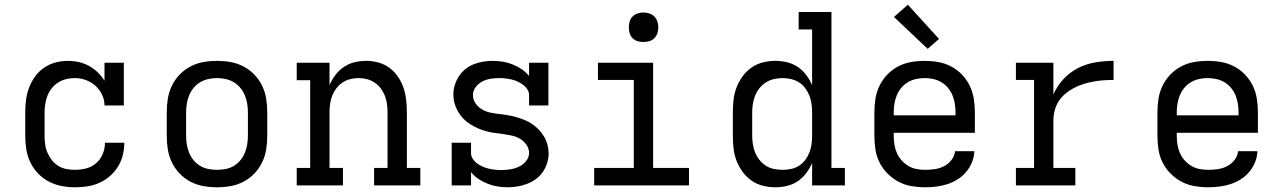

<svg xmlns="http://www.w3.org/2000/svg" viewBox="-20 -786 5440 814"><path d="M298 8Q269 8 240.5 2.5Q212 -3 186.5 -16.5Q161 -30 141 -51Q121 -72 108.5 -98Q96 -124 91.5 -152.5Q87 -181 87 -210V-310Q87 -337 90.5 -363.5Q94 -390 103.5 -415Q113 -440 129 -462Q145 -484 167 -499Q189 -514 215 -521Q241 -528 268 -528Q291 -528 313.5 -523Q336 -518 356.5 -507Q377 -496 393.5 -480Q410 -464 423 -444V-520H505V-339H423Q423 -363 412.5 -385Q402 -407 384 -423Q366 -439 343 -447Q320 -455 296 -455Q278 -455 260 -450.5Q242 -446 227 -436.5Q212 -427 200 -412.5Q188 -398 181.5 -381Q175 -364 172 -346Q169 -328 169 -310V-210Q169 -192 171.5 -173.5Q174 -155 181.5 -138Q189 -121 200.5 -106.5Q212 -92 227.5 -82.5Q243 -73 261 -69.5Q279 -66 298 -66Q322 -66 345.5 -72Q369 -78 387.5 -94Q406 -110 415.5 -133Q425 -156 425 -181H507Q507 -154 500.5 -128Q494 -102 480 -79.5Q466 -57 446 -39.5Q426 -22 401.5 -11Q377 0 350.5 4Q324 8 298 8Z M900 8Q871 8 842.5 3Q814 -2 788 -15.5Q762 -29 741.5 -50.5Q721 -72 708.5 -98Q696 -124 691.5 -152.5Q687 -181 687 -210V-310Q687 -339 691.5 -367.5Q696 -396 708.5 -422Q721 -448 741.5 -469.5Q762 -491 788 -504.5Q814 -518 842.5 -523Q871 -528 900 -528Q929 -528 957.5 -523Q986 -518 1012 -504.5Q1038 -491 1058.5 -469.5Q1079 -448 1091.5 -422Q1104 -396 1108.5 -367.5Q1113 -339 1113 -310V-210Q1113 -181 1108.5 -152.5Q1104 -124 1091.5 -98Q1079 -72 1058.5 -50.5Q1038 -29 1012 -15.5Q986 -2 957.5 3Q929 8 900 8ZM900 -66Q918 -66 936.5 -69.5Q955 -73 971 -82.5Q987 -92 999 -106.5Q1011 -121 1018 -138Q1025 -155 1028 -173.5Q1031 -192 1031 -210V-310Q1031 -328 1028 -346.5Q1025 -365 1018 -382Q1011 -399 999 -413.5Q987 -428 971 -437.5Q955 -447 936.5 -451Q918 -455 900 -455Q882 -455 863.5 -451Q845 -447 829 -437.5Q813 -428 801 -413.5Q789 -399 782 -382Q775 -365 772 -346.5Q769 -328 769 -310V-210Q769 -192 772 -173.5Q775 -155 782 -138Q789 -121 801 -106.5Q813 -92 829 -82.5Q845 -73 863.5 -69.5Q882 -66 900 -66Z M1238 0V-74H1295V-446H1238V-520H1377V-425Q1387 -448 1402 -468Q1417 -488 1437.5 -502Q1458 -516 1482.5 -522Q1507 -528 1532 -528Q1558 -528 1584 -521Q1610 -514 1631 -498.5Q1652 -483 1667 -461Q1682 -439 1690.5 -414Q1699 -389 1702 -362.5Q1705 -336 1705 -310V-74H1762V0H1566V-74H1623V-310Q1623 -328 1620.5 -346Q1618 -364 1611.5 -380.5Q1605 -397 1594 -411.5Q1583 -426 1568 -436Q1553 -446 1535.5 -450.5Q1518 -455 1500 -455Q1482 -455 1464.5 -450.5Q1447 -446 1432 -436Q1417 -426 1406 -411.5Q1395 -397 1388.5 -380.5Q1382 -364 1379.5 -346Q1377 -328 1377 -310V-74H1434V0Z M2132 8Q2111 8 2089.5 4.5Q2068 1 2047.5 -7Q2027 -15 2009 -27Q1991 -39 1977 -56V0H1895V-181H1977V-136Q1977 -123 1985 -111.5Q1993 -100 2003.5 -92.5Q2014 -85 2026.5 -79.5Q2039 -74 2052 -71Q2065 -68 2078 -66.5Q2091 -65 2104 -65Q2123 -65 2142.5 -68Q2162 -71 2179.5 -79Q2197 -87 2210 -102.5Q2223 -118 2223 -138Q2223 -156 2212 -172Q2201 -188 2185 -197.5Q2169 -207 2150.5 -211Q2132 -215 2113.5 -217.5Q2095 -220 2076.5 -222.5Q2058 -225 2040 -230Q2022 -235 2005 -242.5Q1988 -250 1972.5 -260Q1957 -270 1944 -283.5Q1931 -297 1921.5 -313.5Q1912 -330 1907 -348Q1902 -366 1902 -385Q1902 -405 1908 -425Q1914 -445 1925.5 -462.5Q1937 -480 1953 -493Q1969 -506 1988 -513.5Q2007 -521 2027.5 -524.5Q2048 -528 2069 -528Q2090 -528 2111.5 -524.5Q2133 -521 2153 -513Q2173 -505 2191 -493Q2209 -481 2223 -464V-520H2305V-339H2223V-384Q2223 -397 2215 -408.5Q2207 -420 2196.5 -427.5Q2186 -435 2174 -440.5Q2162 -446 2149 -449Q2136 -452 2123 -453.5Q2110 -455 2097 -455Q2078 -455 2059.5 -452Q2041 -449 2024.5 -440.5Q2008 -432 1996.5 -416.5Q1985 -401 1985 -383Q1985 -364 1996 -348Q2007 -332 2023 -322.5Q2039 -313 2057 -309Q2075 -305 2093.5 -303Q2112 -301 2130.5 -298Q2149 -295 2167 -290Q2185 -285 2202.5 -278Q2220 -271 2235.5 -260.5Q2251 -250 2264 -236.5Q2277 -223 2286.5 -207Q2296 -191 2301 -172.5Q2306 -154 2306 -136Q2306 -115 2299.5 -94.5Q2293 -74 2281 -56.5Q2269 -39 2251.5 -26.5Q2234 -14 2214.5 -6.5Q2195 1 2174 4.5Q2153 8 2132 8Z M2499 0V-74H2667V-447H2515V-520H2749V-74H2901V0ZM2708 -608Q2695 -608 2683 -611.5Q2671 -615 2662 -624Q2653 -633 2649.5 -645Q2646 -657 2646 -670Q2646 -683 2649.5 -695Q2653 -707 2662 -716Q2671 -725 2683 -729Q2695 -733 2708 -733Q2721 -733 2733 -729Q2745 -725 2754 -716Q2763 -707 2767 -695Q2771 -683 2771 -670Q2771 -657 2767 -645Q2763 -633 2754 -624Q2745 -615 2733 -611.5Q2721 -608 2708 -608Z M3267 8Q3241 8 3214.5 1.5Q3188 -5 3166 -20.5Q3144 -36 3128 -58Q3112 -80 3102.5 -105Q3093 -130 3090 -156.5Q3087 -183 3087 -210V-310Q3087 -337 3090 -363.5Q3093 -390 3102.5 -415Q3112 -440 3128 -462Q3144 -484 3166 -499.5Q3188 -515 3214.5 -521.5Q3241 -528 3267 -528Q3292 -528 3317 -522Q3342 -516 3362.5 -502Q3383 -488 3398 -468Q3413 -448 3423 -425V-661H3366V-735H3505V-74H3562V0H3423V-95Q3413 -72 3398 -52Q3383 -32 3362.5 -18Q3342 -4 3317 2Q3292 8 3267 8ZM3299 -66Q3317 -66 3335 -70Q3353 -74 3368 -83.5Q3383 -93 3394 -108Q3405 -123 3411.5 -139.5Q3418 -156 3420.5 -174Q3423 -192 3423 -210V-310Q3423 -328 3420.5 -346Q3418 -364 3411.5 -380.5Q3405 -397 3394 -412Q3383 -427 3368 -436.5Q3353 -446 3335 -450.5Q3317 -455 3299 -455Q3281 -455 3262.5 -451Q3244 -447 3228.5 -437.5Q3213 -428 3201 -413.5Q3189 -399 3182 -382Q3175 -365 3172 -346.5Q3169 -328 3169 -310V-210Q3169 -192 3172 -173.5Q3175 -155 3182 -138Q3189 -121 3201 -106.5Q3213 -92 3228.5 -82.5Q3244 -73 3262.5 -69.5Q3281 -66 3299 -66Z M3902 8Q3873 8 3844 3Q3815 -2 3789.5 -15.5Q3764 -29 3743 -50Q3722 -71 3709 -97Q3696 -123 3691.5 -152Q3687 -181 3687 -210V-310Q3687 -339 3691.5 -367.5Q3696 -396 3708.5 -422Q3721 -448 3741.5 -469.5Q3762 -491 3788 -504.5Q3814 -518 3842.5 -523Q3871 -528 3900 -528Q3929 -528 3957.5 -523Q3986 -518 4012 -504.5Q4038 -491 4058.5 -469.5Q4079 -448 4091.5 -422Q4104 -396 4108.5 -367.5Q4113 -339 4113 -310V-223H3769V-210Q3769 -191 3772 -172.5Q3775 -154 3782.5 -137Q3790 -120 3802.5 -106Q3815 -92 3831 -82.5Q3847 -73 3865.5 -69.5Q3884 -66 3902 -66Q3923 -66 3943.5 -69Q3964 -72 3982.5 -81.5Q4001 -91 4014 -108Q4027 -125 4029 -145H4111Q4110 -121 4101 -98.5Q4092 -76 4076.5 -57.5Q4061 -39 4040.5 -26Q4020 -13 3997 -5.5Q3974 2 3950 5Q3926 8 3902 8ZM3769 -297H4031V-310Q4031 -328 4028 -346.5Q4025 -365 4018 -382Q4011 -399 3999 -413.5Q3987 -428 3971 -437.5Q3955 -447 3936.5 -451Q3918 -455 3900 -455Q3882 -455 3863.5 -451Q3845 -447 3829 -437.5Q3813 -428 3801 -413.5Q3789 -399 3782 -382Q3775 -365 3772 -346.5Q3769 -328 3769 -310ZM3913 -579 3770 -714 3829 -766 3961 -621Z M4287 0V-74H4364V-447H4287V-520H4446V-386Q4462 -422 4489 -451Q4516 -480 4550.5 -497.5Q4585 -515 4623.5 -521.5Q4662 -528 4701 -528V-447Q4679 -447 4657.5 -445.5Q4636 -444 4614.5 -440Q4593 -436 4572.5 -429.5Q4552 -423 4533 -413Q4514 -403 4497 -389Q4480 -375 4468.5 -357Q4457 -339 4451.5 -318Q4446 -297 4446 -276V-74H4539V0Z M5102 8Q5073 8 5044 3Q5015 -2 4989.5 -15.5Q4964 -29 4943 -50Q4922 -71 4909 -97Q4896 -123 4891.5 -152Q4887 -181 4887 -210V-310Q4887 -339 4891.5 -367.5Q4896 -396 4908.5 -422Q4921 -448 4941.5 -469.5Q4962 -491 4988 -504.5Q5014 -518 5042.5 -523Q5071 -528 5100 -528Q5129 -528 5157.5 -523Q5186 -518 5212 -504.5Q5238 -491 5258.5 -469.5Q5279 -448 5291.5 -422Q5304 -396 5308.5 -367.5Q5313 -339 5313 -310V-223H4969V-210Q4969 -191 4972 -172.5Q4975 -154 4982.5 -137Q4990 -120 5002.5 -106Q5015 -92 5031 -82.5Q5047 -73 5065.5 -69.5Q5084 -66 5102 -66Q5123 -66 5143.5 -69Q5164 -72 5182.5 -81.5Q5201 -91 5214 -108Q5227 -125 5229 -145H5311Q5310 -121 5301 -98.5Q5292 -76 5276.5 -57.5Q5261 -39 5240.5 -26Q5220 -13 5197 -5.5Q5174 2 5150 5Q5126 8 5102 8ZM4969 -297H5231V-310Q5231 -328 5228 -346.5Q5225 -365 5218 -382Q5211 -399 5199 -413.5Q5187 -428 5171 -437.5Q5155 -447 5136.5 -451Q5118 -455 5100 -455Q5082 -455 5063.5 -451Q5045 -447 5029 -437.5Q5013 -428 5001 -413.5Q4989 -399 4982 -382Q4975 -365 4972 -346.5Q4969 -328 4969 -310Z"/></svg>

Font: Iosevka Plex Etoile
Style: Regular
Weight: 400
Designer: Belleve Invis
Foundry: Belleve Invis
Version: Version 25.1.1; ttfautohint (v1.8.4)